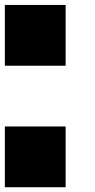

<svg xmlns="http://www.w3.org/2000/svg" viewBox="-20 -569 390 790"><path d="M0 201.4H250V-48.6H0ZM0 -298.6H250V-548.6H0Z"/></svg>

Font: Kubos
Style: Regular
Weight: 400
Version: Version 001.000